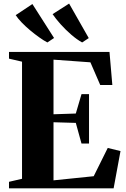

<svg xmlns="http://www.w3.org/2000/svg" viewBox="-20 -1026 688 1046"><path d="M100 -52V-690L29 -706.5V-743H576.5L592 -563H526L472.5 -686.5L271.5 -701V-403.5L393 -407.5L424 -513H465V-244H424L393 -356.5L271.5 -360V-43.5L490.5 -66L567 -220L636.5 -203L599 0H29V-35.5ZM237.5 -795Q218.5 -805 193.8 -822.5Q169 -840 144 -861Q119 -882 98.2 -903.5Q77.5 -925 65.5 -943.5L156.5 -1004L274.5 -819L238.5 -795ZM427 -795Q399 -810.5 368 -837.2Q337 -864 310 -894.2Q283 -924.5 266.5 -949L356.5 -1006.5L463.5 -818.5L428 -795Z"/></svg>

Font: Merriweather 96pt ExtraBold
Style: Regular
Weight: 800
Version: Version 2.100